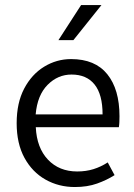

<svg xmlns="http://www.w3.org/2000/svg" viewBox="-20 -733 534 765"><path d="M278.3 12.2Q213.9 12.2 161.1 -17.6Q108.4 -47.4 77.4 -104.2Q46.4 -161.1 46.4 -242.2Q46.4 -323.2 76.4 -380.1Q106.4 -437 156 -467.3Q205.6 -497.6 263.2 -497.6Q358.9 -497.6 407.5 -437.3Q456.1 -377 456.1 -270Q456.1 -257.8 455.6 -246.6Q455.1 -235.4 453.6 -226.1H122.6Q126.5 -144 171.1 -96.9Q215.8 -49.8 287.6 -49.8Q322.8 -49.8 352.5 -59.1Q382.3 -68.4 409.2 -85.9L436.5 -35.2Q405.8 -15.6 366.9 -1.7Q328.1 12.2 278.3 12.2ZM122.1 -277.3H388.7Q388.7 -356.4 356.9 -396.2Q325.2 -436 265.1 -436Q210.4 -436 169.7 -395Q128.9 -354 122.1 -277.3ZM212.9 -573.2 303.2 -712.9H384.3L272.5 -573.2Z"/></svg>

Font: Varta Light
Style: Regular
Weight: 400
Version: Version 1.004